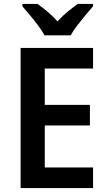

<svg xmlns="http://www.w3.org/2000/svg" viewBox="-20 -958 549 978"><path d="M454 0H85V-714H454V-609H208V-424H438V-319H208V-105H454ZM207 -778Q195 -800 175 -827Q155 -854 133 -880Q111 -906 94 -926V-938H171Q194 -922 221.5 -899Q249 -876 273 -849Q298 -877 324.5 -898.5Q351 -920 376 -938H454V-926Q437 -907 415 -880.5Q393 -854 372.5 -827Q352 -800 340 -778Z"/></svg>

Font: Noto Sans Tamil SemiCondensed SemiBold
Style: Regular
Weight: 600
Width: 4
Designer: Jelle Bosma - Monotype Design Team
Foundry: Monotype Imaging Inc.
Version: Version 2.004; ttfautohint (v1.8.4.7-5d5b)